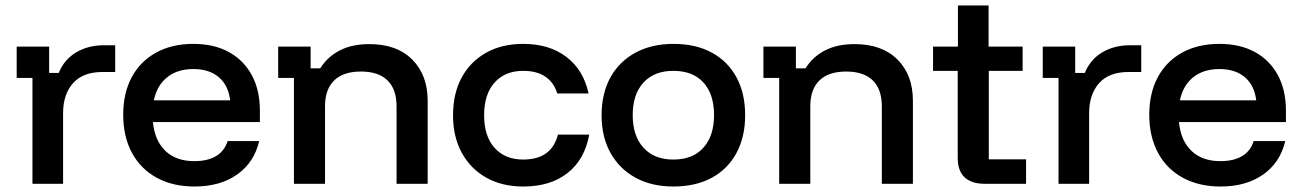

<svg xmlns="http://www.w3.org/2000/svg" viewBox="-20 -670 4742 700"><path d="M98.3 0V-385.8H40.8V-500H159.2V-404.2H194.2Q214.2 -453.3 257.9 -479.2Q301.7 -505 358.3 -505H400V-407.5H353.3Q282.5 -407.5 246.2 -366.7Q210 -325.8 210 -257.5V0Z M689.2 10Q610 10 551.2 -22.1Q492.5 -54.2 460.8 -113.3Q429.2 -172.5 429.2 -251.7Q429.2 -330.8 460.4 -388.8Q491.7 -446.7 549.2 -478.3Q606.7 -510 685 -510Q760 -510 814.2 -480.4Q868.3 -450.8 897.9 -396.2Q927.5 -341.7 927.5 -266.7V-225H537.5Q544.2 -156.7 583.3 -119.6Q622.5 -82.5 688.3 -82.5Q736.7 -82.5 767.5 -100.8Q798.3 -119.2 810 -155.8H925Q906.7 -77.5 844.6 -33.8Q782.5 10 689.2 10ZM540.8 -304.2H819.2Q812.5 -359.2 777.5 -388.8Q742.5 -418.3 685 -418.3Q627.5 -418.3 590 -388.8Q552.5 -359.2 540.8 -304.2Z M1051.7 0V-385.8H994.2V-500H1112.5V-420.8H1147.5Q1174.2 -463.3 1218.8 -486.2Q1263.3 -509.2 1326.7 -509.2Q1426.7 -509.2 1482.9 -452.9Q1539.2 -396.7 1539.2 -302.5V0H1425.8V-282.5Q1425.8 -344.2 1392.9 -376.7Q1360 -409.2 1295.8 -409.2Q1231.7 -409.2 1198.3 -376.7Q1165 -344.2 1165 -282.5V0Z M1887.5 10Q1810.8 10 1753.3 -22.1Q1695.8 -54.2 1663.8 -112.5Q1631.7 -170.8 1631.7 -250Q1631.7 -329.2 1663.3 -387.5Q1695 -445.8 1752.5 -477.9Q1810 -510 1887.5 -510Q1982.5 -510 2045 -462.5Q2107.5 -415 2125.8 -329.2H2011.7Q1999.2 -370 1967.9 -390.8Q1936.7 -411.7 1887.5 -411.7Q1821.7 -411.7 1783.3 -369.2Q1745 -326.7 1745 -250Q1745 -173.3 1783.3 -130.8Q1821.7 -88.3 1887.5 -88.3Q1990.8 -88.3 2014.2 -179.2H2128.3Q2111.7 -88.3 2049.2 -39.2Q1986.7 10 1887.5 10Z M2435 10Q2355.8 10 2297.1 -22.1Q2238.3 -54.2 2205.8 -112.5Q2173.3 -170.8 2173.3 -250Q2173.3 -329.2 2205.4 -387.5Q2237.5 -445.8 2296.7 -477.9Q2355.8 -510 2435.8 -510Q2516.7 -510 2575 -478.3Q2633.3 -446.7 2665 -388.3Q2696.7 -330 2696.7 -250Q2696.7 -170.8 2665 -112.1Q2633.3 -53.3 2574.6 -21.7Q2515.8 10 2435 10ZM2435 -88.3Q2505.8 -88.3 2544.6 -131.7Q2583.3 -175 2583.3 -250Q2583.3 -326.7 2544.6 -369.2Q2505.8 -411.7 2435 -411.7Q2365 -411.7 2325.8 -368.8Q2286.7 -325.8 2286.7 -250Q2286.7 -175 2325.8 -131.7Q2365 -88.3 2435 -88.3Z M2820.8 0V-385.8H2763.3V-500H2881.7V-420.8H2916.7Q2943.3 -463.3 2987.9 -486.2Q3032.5 -509.2 3095.8 -509.2Q3195.8 -509.2 3252.1 -452.9Q3308.3 -396.7 3308.3 -302.5V0H3195V-282.5Q3195 -344.2 3162.1 -376.7Q3129.2 -409.2 3065 -409.2Q3000.8 -409.2 2967.5 -376.7Q2934.2 -344.2 2934.2 -282.5V0Z M3568.3 0Q3522.5 0 3497.1 -23.3Q3471.7 -46.7 3471.7 -94.2V-411.7H3381.7V-500H3472.5V-650H3584.2V-500H3708.3V-411.7H3585V-89.2H3720.8V0Z M3839.2 0V-385.8H3781.7V-500H3900V-404.2H3935Q3955 -453.3 3998.8 -479.2Q4042.5 -505 4099.2 -505H4140.8V-407.5H4094.2Q4023.3 -407.5 3987.1 -366.7Q3950.8 -325.8 3950.8 -257.5V0Z M4430 10Q4350.8 10 4292.1 -22.1Q4233.3 -54.2 4201.7 -113.3Q4170 -172.5 4170 -251.7Q4170 -330.8 4201.3 -388.8Q4232.5 -446.7 4290 -478.3Q4347.5 -510 4425.8 -510Q4500.8 -510 4555 -480.4Q4609.2 -450.8 4638.8 -396.2Q4668.3 -341.7 4668.3 -266.7V-225H4278.3Q4285 -156.7 4324.2 -119.6Q4363.3 -82.5 4429.2 -82.5Q4477.5 -82.5 4508.3 -100.8Q4539.2 -119.2 4550.8 -155.8H4665.8Q4647.5 -77.5 4585.4 -33.8Q4523.3 10 4430 10ZM4281.7 -304.2H4560Q4553.3 -359.2 4518.3 -388.8Q4483.3 -418.3 4425.8 -418.3Q4368.3 -418.3 4330.8 -388.8Q4293.3 -359.2 4281.7 -304.2Z"/></svg>

Font: Funnel Display Light Medium
Style: Regular
Weight: 500
Version: Version 1.000